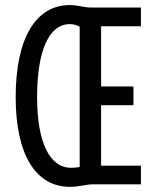

<svg xmlns="http://www.w3.org/2000/svg" viewBox="-20 -723 626 753"><path d="M253.9 9.8C290.5 9.8 318.8 0 341.8 0H532.7V-73.2H376.5V-310.5H503.4V-383.8H376.5V-620.1H532.7V-693.4H338.4C308.1 -693.4 287.6 -703.1 253.9 -703.1C119.1 -703.1 41.5 -571.3 41.5 -341.8C41.5 -118.2 119.1 9.8 253.9 9.8ZM258.8 -64.9C174.3 -64.9 125.5 -165.5 125.5 -341.8C125.5 -523.9 171.9 -628.4 253.9 -628.4C268.6 -628.4 282.2 -624.5 292.5 -617.7V-67.9C283.2 -65.9 270.5 -64.9 258.8 -64.9Z"/></svg>

Font: Cascadia Mono PL SemiLight
Style: Regular
Weight: 350
Monospace: yes
Designer: Aaron Bell
Foundry: Saja Typeworks
Version: Version 2404.023